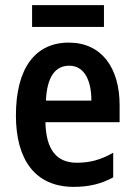

<svg xmlns="http://www.w3.org/2000/svg" viewBox="-20 -718 524 748"><path d="M385 -698H105V-613H385ZM248 -552C117 -552 42 -452 42 -268C42 -96 117 10 267 10C328 10 375 -2 421 -27V-123C372 -95 330 -84 279 -84C199 -84 159 -137 157 -242H446V-308C446 -455 375 -552 248 -552ZM250 -462C308 -462 336 -406 336 -326H159C163 -420 196 -462 250 -462Z"/></svg>

Font: Noto Sans Arabic UI Cn SmBd
Style: Regular
Weight: 600
Width: 3
Designer: Monotype Design Team, Nadine Chahine and Nizar Qandah
Foundry: Monotype Imaging Inc.
Version: Version 2.010